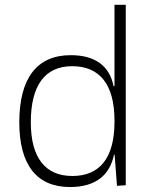

<svg xmlns="http://www.w3.org/2000/svg" viewBox="-20 -752 626 782"><path d="M265.1 9.8C371.6 9.8 427.7 -40.5 444.3 -122.1H446.8L456.5 4.9L492.2 2.4V-732.4H446.3V-401.4H442.4C426.3 -484.4 366.2 -527.3 268.1 -527.3C130.4 -527.3 58.6 -433.6 58.6 -253.9C58.6 -80.6 129.4 9.8 265.1 9.8ZM446.3 -255.9C446.3 -110.8 387.7 -35.2 274.9 -35.2C163.6 -35.2 105.5 -110.4 105.5 -253.9C105.5 -404.3 163.1 -482.4 273.9 -482.4C387.2 -482.4 446.3 -406.7 446.3 -261.2Z"/></svg>

Font: Cascadia Mono PL ExtraLight
Style: Regular
Weight: 200
Monospace: yes
Designer: Aaron Bell
Foundry: Saja Typeworks
Version: Version 2404.023